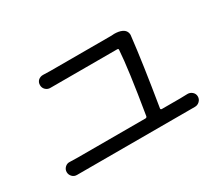

<svg xmlns="http://www.w3.org/2000/svg" viewBox="-91 -703 1026 894"><g transform="rotate(-30 421.5 -256.0)"><path d="M593.8 -89.8Q592.8 -83 600.6 -83H698.2Q716.8 -83 738.3 -84Q752.9 -84 763.7 -74.2Q774.4 -64.5 774.4 -49.8Q774.4 -35.2 763.7 -24.9Q752.9 -14.6 738.3 -14.6Q724.6 -14.6 701.2 -14.6H149.4Q128.9 -14.6 105.5 -14.6Q105.5 -14.6 104.5 -14.6Q89.8 -14.6 80.1 -24.4Q69.3 -35.2 69.3 -49.8Q69.3 -64.5 80.1 -74.7Q90.8 -85 105.5 -84Q128.9 -83 149.4 -83H511.7Q518.6 -83 520.5 -89.8Q559.6 -325.2 565.4 -420.9Q566.4 -427.7 558.6 -427.7H241.2Q220.7 -427.7 202.1 -427.7Q186.5 -426.8 175.3 -437Q164.1 -447.3 164.1 -462.9Q164.1 -478.5 174.8 -488.3Q185.5 -497.1 199.2 -497.1Q200.2 -497.1 202.1 -497.1Q221.7 -496.1 240.2 -496.1H551.8Q559.6 -496.1 567.4 -496.1Q574.2 -497.1 581.1 -497.1Q607.4 -497.1 624 -489.3Q646.5 -478.5 646.5 -454.1Q646.5 -450.2 645.5 -446.3Q630.9 -315.4 593.8 -89.8Z"/></g></svg>

Font: Gen Jyuu Gothic P Normal
Style: Regular
Weight: 300
Designer: [Source Han Sans]
Ryoko NISHIZUKA  (kana & ideographs); Paul D. Hunt (Latin, Greek & Cyrillic); Wenlong ZHANG  (bopomofo
Version: Version 1.002.20150607